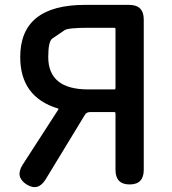

<svg xmlns="http://www.w3.org/2000/svg" viewBox="-20 -757 707 788"><path d="M89 0Q41 -31 73 -81L219 -307Q222 -311 217 -312Q63 -359 63 -523Q63 -737 329 -737H510Q570 -737 570 -677V-60Q570 0 512 0Q454 0 454 -60V-292Q454 -297 449 -297H349Q335 -297 328 -285L168 -22Q137 30 89 0ZM342 -390H449Q454 -390 454 -395V-638Q454 -643 449 -643H342Q259 -643 245 -633Q220 -616 195 -599Q178 -588 178 -523Q178 -390 342 -390Z"/></svg>

Font: Resource Han Rounded JP Medium
Style: Regular
Weight: 500
Designer: Cyano Hao (round all glyphs); Ryoko NISHIZUKA 西塚涼子 (kana, bopomofo & ideographs); Paul D. Hunt (Latin, Greek & Cyrillic)
Foundry: Cyano Hao
Version: 0.990